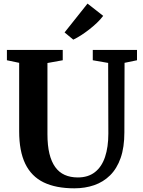

<svg xmlns="http://www.w3.org/2000/svg" viewBox="-20 -1014 774 1042"><path d="M383.5 8Q283.5 8 217 -24.2Q150.5 -56.5 117.2 -125Q84 -193.5 84 -301V-673L17.5 -687V-743H320.5V-687L237.5 -672V-285.5Q237.5 -224.5 248.2 -180.2Q259 -136 279.8 -107.2Q300.5 -78.5 331.2 -64.8Q362 -51 402.5 -51Q458.5 -51 495.2 -79.8Q532 -108.5 550 -162Q568 -215.5 568 -289L567 -672.5L483.5 -687V-743H723.5V-687L656 -673L655 -296Q655 -214.5 634.8 -156.8Q614.5 -99 577.5 -62.5Q540.5 -26 491 -9Q441.5 8 383.5 8ZM377.5 -799 330.5 -838 455 -994.5 540 -928Q525.5 -908.5 505.8 -889.8Q486 -871 463.8 -853.8Q441.5 -836.5 419.8 -822.5Q398 -808.5 378 -799Z"/></svg>

Font: Merriweather 36pt
Style: Bold
Weight: 700
Designer: Eben Sorkin
Foundry: Eben Sorkin
Version: Version 2.100